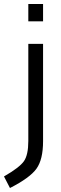

<svg xmlns="http://www.w3.org/2000/svg" viewBox="-69 -720 308 963"><path d="M73 -13V-500H147V-12Q147 80 114 126Q81 172 -19 223L-49 165Q29 120 51 88.5Q73 57 73 -13ZM73 -613V-700H147V-613Z"/></svg>

Font: Titillium Web
Style: Regular
Weight: 400
Version: Version 1.001;PS 57.000;hotconv 1.0.70;makeotf.lib2.5.55311